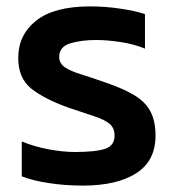

<svg xmlns="http://www.w3.org/2000/svg" viewBox="-20 -570 543 600"><path d="M239 10Q183 10 131.5 2Q80 -6 48 -19V-128Q86 -112 131.5 -103.5Q177 -95 214 -95Q279 -95 308.5 -105Q338 -115 338 -146Q338 -170 322.5 -183Q307 -196 275 -206.5Q243 -217 193 -234Q120 -260 78.5 -292.5Q37 -325 37 -389Q37 -461 93 -505.5Q149 -550 262 -550Q309 -550 356 -543Q403 -536 433 -526V-418Q400 -432 357.5 -438.5Q315 -445 281 -445Q234 -445 199.5 -434.5Q165 -424 165 -392Q165 -372 182.5 -360Q200 -348 232.5 -338Q265 -328 310 -312Q366 -293 400.5 -272Q435 -251 450.5 -221Q466 -191 466 -146Q466 -67 405.5 -28.5Q345 10 239 10Z"/></svg>

Font: Kanit Medium
Style: Regular
Weight: 500
Designer: Katatrad Team
Foundry: CadsonDemak
Version: Version 2.000; ttfautohint (v1.8.3)